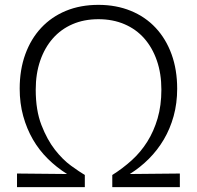

<svg xmlns="http://www.w3.org/2000/svg" viewBox="-20 -770 810 790"><path d="M50 -56 256 -54Q213 -81 177 -116.5Q141 -152 115.5 -196Q90 -240 75.5 -292.5Q61 -345 61 -405Q61 -483 84 -546.5Q107 -610 149.5 -655.5Q192 -701 251.5 -725.5Q311 -750 385 -750Q458 -750 518 -725.5Q578 -701 620.5 -655.5Q663 -610 686 -546.5Q709 -483 709 -405Q709 -345 694.5 -292.5Q680 -240 654 -196Q628 -152 592.5 -116.5Q557 -81 514 -54L720 -56V0H442V-50Q485 -77 522 -110.5Q559 -144 586 -187Q613 -230 628.5 -283Q644 -336 644 -401Q644 -467 625.5 -520.5Q607 -574 573.5 -612Q540 -650 492 -670.5Q444 -691 385 -691Q326 -691 278.5 -670.5Q231 -650 197.5 -612Q164 -574 145.5 -520.5Q127 -467 127 -401Q127 -316 150.5 -255.5Q174 -195 206 -154Q238 -113 272.5 -88Q307 -63 329 -50V0H50Z"/></svg>

Font: Encode Sans Normal
Style: Light
Weight: 300
Designer: Pablo Impallari, Andres Torresi
Foundry: Pablo Impallari, Andres Torresi
Version: Version 1.000; ttfautohint (v1.00) -l 8 -r 50 -G 200 -x 14 -